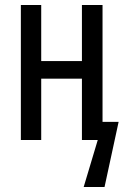

<svg xmlns="http://www.w3.org/2000/svg" viewBox="-20 -557 506 764"><path d="M63 0V-537H144V-314H306V-537H388V-72H452L396 187H313L369 0H306V-244H144V0Z"/></svg>

Font: Noto Sans Display Condensed
Style: Regular
Weight: 400
Width: 3
Designer: Monotype Design Team
Foundry: Monotype Imaging Inc.
Version: Version 1.900